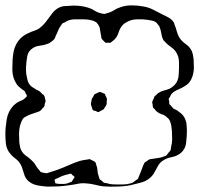

<svg xmlns="http://www.w3.org/2000/svg" viewBox="-31 -727 743 716"><path d="M687 -443Q685 -439 683.5 -434.5Q682 -430 679 -426Q674 -417 665 -410.5Q656 -404 646 -399Q637 -395 626.5 -390Q616 -385 609 -377Q606 -374 604 -368Q603 -366 601 -363Q599 -360 598 -358Q598 -354 600 -350Q600 -347 600 -343.5Q600 -340 601 -338Q602 -337 604 -335.5Q606 -334 607 -332L616 -322Q621 -319 626 -317Q631 -315 635 -311Q656 -298 662 -276Q665 -268 665 -258.5Q665 -249 666 -241Q666 -219 663 -194Q660 -169 640 -154Q626 -144 609 -141Q592 -138 578 -129Q565 -121 558 -108Q551 -95 544 -82.5Q537 -70 525 -61Q514 -52 499 -47.5Q484 -43 470 -40Q448 -33 413 -31.5Q378 -30 355 -32Q339 -34 323.5 -38Q308 -42 292 -43Q275 -45 258.5 -41.5Q242 -38 225 -36Q206 -33 186.5 -32Q167 -31 147 -31Q129 -32 110 -35.5Q91 -39 77 -50Q65 -60 60.5 -73Q56 -86 52 -99.5Q48 -113 39 -124Q32 -132 23 -138.5Q14 -145 8 -153Q-6 -168 -9 -191Q-10 -200 -10.5 -209.5Q-11 -219 -11 -228Q-11 -251 -6 -281.5Q-1 -312 19 -333Q22 -336 27 -340Q32 -344 36 -346Q42 -350 48.5 -352Q55 -354 60 -359Q62 -361 65.5 -364Q69 -367 69 -368Q70 -370 68 -373.5Q66 -377 65 -378L62 -386Q60 -388 56.5 -390.5Q53 -393 51 -394Q45 -399 38.5 -404.5Q32 -410 29 -417Q24 -425 21 -433Q15 -450 15 -469Q15 -488 16 -505Q17 -519 19.5 -533Q22 -547 28 -559Q43 -590 76 -604Q86 -609 96 -612Q106 -615 115 -621Q130 -632 141.5 -647.5Q153 -663 164 -677.5Q175 -692 190 -699Q198 -703 207 -704Q216 -705 224 -705Q242 -707 261 -705.5Q280 -704 296 -699Q310 -695 321.5 -687.5Q333 -680 347 -677Q349 -677 352 -676Q355 -675 358 -675Q360 -675 363 -676Q366 -677 368 -678Q382 -681 393.5 -688.5Q405 -696 418 -700Q437 -707 460 -707Q483 -707 503 -703Q523 -700 541 -690.5Q559 -681 577 -672Q588 -667 598.5 -661Q609 -655 616 -645Q618 -643 618.5 -640Q619 -637 620 -635Q625 -623 628.5 -609.5Q632 -596 639 -585Q648 -572 662 -562.5Q676 -553 684 -537Q687 -530 688.5 -522Q690 -514 691 -506Q692 -491 692 -475.5Q692 -460 687 -443ZM563 -629Q560 -632 557.5 -636Q555 -640 552 -643Q545 -648 536.5 -650Q528 -652 520 -653Q501 -656 478.5 -655Q456 -654 439 -643Q437 -642 434.5 -640.5Q432 -639 430 -637Q417 -625 411.5 -606.5Q406 -588 392 -576Q390 -575 387 -572.5Q384 -570 382 -568Q380 -567 376.5 -567.5Q373 -568 371 -568Q370 -568 367 -567.5Q364 -567 362 -568Q361 -569 359 -571Q357 -573 356 -574Q354 -576 351.5 -578.5Q349 -581 348 -583Q347 -585 346.5 -588.5Q346 -592 346 -594Q345 -599 344 -604.5Q343 -610 342 -616Q342 -620 340 -626Q336 -636 328 -644Q318 -650 308 -652Q295 -655 278 -655Q265 -655 250 -655Q235 -655 222 -650Q219 -649 216.5 -647.5Q214 -646 212 -644Q205 -642 201 -639Q200 -638 198.5 -635Q197 -632 195 -630Q189 -622 185.5 -612.5Q182 -603 177 -594Q175 -587 172 -582Q169 -578 165 -575Q161 -572 157 -569Q154 -566 150 -565Q146 -564 142 -562Q130 -558 116.5 -556.5Q103 -555 92 -548Q74 -537 70.5 -516.5Q67 -496 66 -477Q66 -470 66 -463.5Q66 -457 67 -450Q69 -440 71.5 -429Q74 -418 81 -410Q84 -406 89 -402.5Q94 -399 98 -397Q103 -393 108 -391Q113 -389 117 -386Q120 -384 122.5 -381Q125 -378 127 -376Q132 -374 133 -371Q135 -369 135.5 -365.5Q136 -362 137 -359Q137 -358 138 -355.5Q139 -353 139 -351Q139 -349 138 -345.5Q137 -342 136 -340Q136 -336 134 -330Q132 -326 128 -324Q126 -321 123.5 -318Q121 -315 118 -313Q117 -312 113.5 -311Q110 -310 108 -309Q98 -305 87.5 -302Q77 -299 67 -293L58 -288Q53 -283 49.5 -275Q46 -267 44 -260Q40 -244 40 -228Q40 -212 41 -196Q42 -189 43.5 -180.5Q45 -172 49 -165Q55 -154 65 -147Q75 -140 84 -132L96 -120Q101 -113 105 -106Q109 -99 115 -93Q116 -92 118 -89Q120 -86 122 -85Q124 -84 126.5 -84Q129 -84 130 -83Q133 -83 136 -82Q139 -81 142 -81Q144 -81 147 -82Q150 -83 153 -84Q164 -87 178 -92Q201 -100 223 -110Q245 -120 267 -127Q274 -129 280.5 -130Q287 -131 294 -132Q296 -132 299.5 -133Q303 -134 305 -133Q307 -132 310 -130.5Q313 -129 315 -128Q317 -127 320 -125.5Q323 -124 324 -122Q326 -121 326.5 -117.5Q327 -114 328 -112Q332 -102 332.5 -91.5Q333 -81 337 -70Q338 -68 338.5 -65Q339 -62 340 -60Q341 -57 346 -55Q348 -53 351 -50.5Q354 -48 356 -46Q362 -44 367 -44Q378 -40 389.5 -39.5Q401 -39 412 -39Q419 -39 426.5 -39Q434 -39 441 -40Q446 -41 453 -42.5Q460 -44 464 -46Q467 -48 470 -50.5Q473 -53 476 -55Q480 -57 483 -60Q485 -62 485.5 -65Q486 -68 487 -69Q492 -80 495.5 -90Q499 -100 503 -110Q505 -115 508 -120Q509 -122 511.5 -123Q514 -124 515 -125Q518 -127 521 -129.5Q524 -132 527 -133Q530 -134 533.5 -134Q537 -134 540 -135Q551 -137 560 -138Q569 -139 579 -143Q581 -144 584.5 -145Q588 -146 589 -147Q591 -149 593 -151.5Q595 -154 596 -156Q602 -162 604 -165Q606 -168 606 -171.5Q606 -175 607 -179Q611 -193 611 -209Q611 -225 610 -240Q609 -248 608 -256.5Q607 -265 604 -272Q603 -276 599.5 -281.5Q596 -287 592 -289Q585 -297 573.5 -300.5Q562 -304 554 -311Q550 -313 546 -320Q542 -322 540 -326Q539 -328 538.5 -331.5Q538 -335 538 -338Q538 -340 537 -342.5Q536 -345 537 -347Q537 -349 538.5 -352Q540 -355 541 -357Q542 -359 543 -362Q544 -365 545 -367Q546 -370 551 -372Q553 -374 555.5 -377Q558 -380 561 -381Q570 -387 580.5 -389.5Q591 -392 601 -396Q611 -401 619 -409Q627 -417 631 -427Q634 -435 635 -443.5Q636 -452 636 -459Q637 -476 636.5 -496Q636 -516 626 -532Q619 -543 607.5 -551Q596 -559 587 -568Q586 -570 583.5 -572Q581 -574 580 -575Q573 -586 571 -600.5Q569 -615 563 -629ZM308 -339Q309 -343 309.5 -348Q310 -353 311 -357Q312 -360 314 -362.5Q316 -365 317 -367Q318 -369 319 -371.5Q320 -374 321 -375Q324 -377 328.5 -379Q333 -381 336 -382Q338 -384 340 -384Q343 -384 347 -382.5Q351 -381 353 -380Q354 -379 356.5 -378.5Q359 -378 360 -377Q362 -373 362 -371Q364 -368 365.5 -364.5Q367 -361 368 -358Q368 -356 367.5 -354Q367 -352 367 -350Q367 -347 367 -343Q367 -339 366 -337Q365 -334 363.5 -331.5Q362 -329 360 -327Q359 -325 358 -323Q357 -321 355 -319Q354 -318 350.5 -316.5Q347 -315 345 -314Q344 -313 341 -311.5Q338 -310 336 -309Q334 -309 331 -310.5Q328 -312 326 -313Q324 -314 320.5 -314.5Q317 -315 315 -316Q314 -318 314 -319.5Q314 -321 313 -322Q312 -326 310.5 -329.5Q309 -333 308 -339ZM176 -43Q192 -40 205 -41Q214 -41 223 -44Q226 -46 230 -47Q234 -48 236 -49Q238 -51 239.5 -54Q241 -57 242 -59Q243 -60 245 -62.5Q247 -65 247 -66Q247 -68 244 -70.5Q241 -73 239 -74Q238 -75 236.5 -77Q235 -79 234 -79Q232 -80 228.5 -78.5Q225 -77 223 -77Q213 -75 203.5 -71.5Q194 -68 185 -63Q183 -62 178.5 -60.5Q174 -59 173 -57Q172 -56 173.5 -50.5Q175 -45 176 -43Z"/></svg>

Font: Rubik Vinyl
Style: Regular
Weight: 400
Designer: Hubert and Fischer, NaN
Foundry: Hubert and Fischer, NaN
Version: Version 2.200